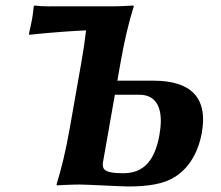

<svg xmlns="http://www.w3.org/2000/svg" viewBox="-20 -668 799 695"><path d="M353.5 -85 395.8 -325H484.8C532 -325 562.1 -295.9 562.1 -230.6C562.1 -215.7 560.5 -198.8 557.2 -180C537.5 -68 484.7 -41 425.7 -41C365.8 -41 352 -51.4 352 -71.6C352 -75.6 352.6 -80.1 353.5 -85ZM231.8 -200C218.5 -125 202.5 -57 184.5 0L186 3C186 3 234.5 0 268.5 0C298.5 0 418.3 7 444.3 7C515.3 7 572.8 -2 612.2 -27C675.1 -66 701.3 -135 710.5 -187C713.2 -202.8 715.1 -219.2 715.1 -235.5C715.1 -307 679.8 -376 534.8 -376H404.8L417 -445C430.2 -520 446.2 -588 464.2 -645L462.7 -648C462.7 -648 416.2 -645 382.2 -645H299.2H164.2C161.8 -645 159.3 -644.9 156.9 -644.9C138 -644.9 118.6 -646.2 104.7 -648L102.2 -645C100.7 -631 98.6 -613 96.8 -603C95 -593 87.2 -554 84.8 -546L86.1 -542C86.1 -542 184 -553.3 291.5 -558C287.6 -523 282 -485 275 -445Z"/></svg>

Font: Linux Biolinum O 
Style: Bold Italic
Weight: 700
Designer: Philipp H. Poll
Foundry: Philipp H. Poll
Version: Version 1.3.2